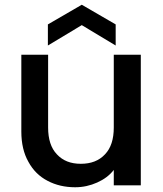

<svg xmlns="http://www.w3.org/2000/svg" viewBox="-20 -782 689 810"><path d="M460 -551C460 -551 460 -244 460 -244C460 -244 460 -244 460 -244C460 -195 448 -157 423 -131C398 -104 364 -91 321 -91C321 -91 321 -91 321 -91C278 -91 245 -104 220 -131C195 -157 183 -195 183 -244C183 -244 183 -551 183 -551C183 -551 70 -551 70 -551C70 -551 70 -227 70 -227C70 -227 70 -227 70 -227C70 -177 80 -134 100 -99C119 -64 146 -37 181 -19C215 -1 254 8 297 8C297 8 297 8 297 8C330 8 361 1 390 -12C419 -25 442 -42 460 -65C460 -65 460 0 460 0C460 0 574 0 574 0C574 0 574 -551 574 -551C574 -551 460 -551 460 -551ZM468 -590C468 -590 468 -679 468 -679C468 -679 325 -762 325 -762C325 -762 182 -679 182 -679C182 -679 182 -590 182 -590C182 -590 325 -676 325 -676C325 -676 468 -590 468 -590Z"/></svg>

Font: Girnar Poppins
Style: Medium
Weight: 500
Designer: Ninad Kale (Devanagari), Jonny Pinhorn (Latin)
Foundry: Indian Type Foundry
Version: ""